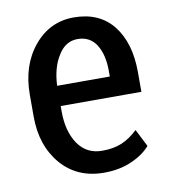

<svg xmlns="http://www.w3.org/2000/svg" viewBox="-67 -596 589 666"><g transform="rotate(-10 227.0 -263.5)"><path d="M247.1 10.7Q153.3 10.7 96.7 -54.7Q40 -121.1 40 -222.7Q40 -229.5 40 -242.2Q40 -256.8 40 -299.8Q40 -403.3 95.7 -470.7Q151.4 -538.1 236.3 -538.1Q326.2 -538.1 375 -476.6Q422.9 -415 422.9 -312.5Q422.9 -289.1 422.9 -243.2Q351.6 -243.2 138.7 -243.2Q138.7 -238.3 138.7 -222.7Q138.7 -154.3 168.9 -109.4Q199.2 -65.4 253.9 -65.4Q294.9 -65.4 324.2 -78.1Q353.5 -90.8 379.9 -116.2Q390.6 -95.7 411.1 -54.7Q386.7 -26.4 343.8 -7.8Q301.8 10.7 247.1 10.7ZM236.3 -461.9Q193.4 -461.9 168 -419.9Q141.6 -378.9 138.7 -314.5Q201.2 -314.5 324.2 -314.5Q324.2 -319.3 324.2 -335Q324.2 -390.6 302.7 -425.8Q280.3 -461.9 236.3 -461.9Z"/></g></svg>

Font: Noto Sans Hebrew DECATHLON 
Style: Regular
Weight: 400
Designer: Monotype Design team
Version: Version 1.03 uh